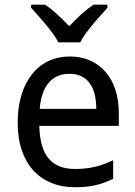

<svg xmlns="http://www.w3.org/2000/svg" viewBox="-20 -786 575 816"><path d="M296.9 9.8Q243.2 9.8 198.7 -8.3Q154.3 -26.4 122.3 -61Q90.3 -95.7 72.8 -147Q55.2 -198.2 55.2 -264.2Q55.2 -330.6 71.3 -382.8Q87.4 -435.1 116.7 -471.4Q146 -507.8 186.8 -526.9Q227.5 -545.9 276.9 -545.9Q325.2 -545.9 363.8 -528.6Q402.3 -511.2 429.2 -479.7Q456.1 -448.2 470.5 -404.1Q484.9 -359.9 484.9 -306.2V-251H147Q149.4 -156.7 186.8 -112.3Q224.1 -67.9 297.9 -67.9Q322.8 -67.9 344 -70.3Q365.2 -72.8 385 -77.4Q404.8 -82 423.3 -89.1Q441.9 -96.2 460.9 -105V-25.9Q441.4 -16.6 422.6 -9.8Q403.8 -2.9 384 1.5Q364.3 5.9 343 7.8Q321.8 9.8 296.9 9.8ZM274.9 -472.2Q219.2 -472.2 186.8 -434.1Q154.3 -396 148.9 -323.2H389.2Q389.2 -356.4 382.6 -384Q376 -411.6 362.1 -431.2Q348.1 -450.7 326.7 -461.4Q305.2 -472.2 274.9 -472.2ZM436.5 -752.9Q424.3 -738.8 407.5 -720.2Q390.6 -701.7 374.3 -681.9Q357.9 -662.1 343.5 -642.6Q329.1 -623 321.3 -606H227.5Q219.7 -623 205.3 -642.6Q190.9 -662.1 174.6 -681.9Q158.2 -701.7 141.6 -720.2Q125 -738.8 112.3 -752.9V-766.1H171.4Q196.3 -749.5 222.2 -725.8Q248 -702.1 274.4 -674.8Q299.8 -702.1 326.2 -725.8Q352.5 -749.5 377.4 -766.1H436.5Z"/></svg>

Font: Genotype
Style: Regular
Weight: 400
Foundry: Ascender Corporation
Version: Version 1.00